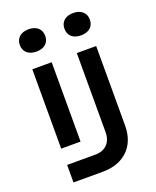

<svg xmlns="http://www.w3.org/2000/svg" viewBox="-173 -885 945 1164"><g transform="rotate(-20 300.0 -303.0)"><path d="M156 -642C207 -642 238 -669 238 -714C238 -758 207 -786 156 -786C106 -786 74 -758 74 -714C74 -669 106 -642 156 -642ZM444 -642C494 -642 526 -669 526 -714C526 -758 494 -786 444 -786C393 -786 362 -758 362 -714C362 -669 393 -642 444 -642ZM95 180H284C421 180 507 97 507 -36V-550H382V-39C382 26 342 67 278 67H95ZM95 -38H220V-550H95Z"/></g></svg>

Font: JetBrains Mono
Style: Bold
Weight: 558
Monospace: yes
Designer: Philipp Nurullin, Konstantin Bulenkov
Foundry: JetBrains
Version: Version 2.305